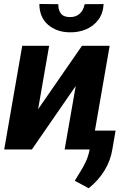

<svg xmlns="http://www.w3.org/2000/svg" viewBox="-20 -762 675 979"><path d="M174.3 -205.1 397.9 -528.3H539.1L447.3 0H309.6L366.2 -323.7L142.6 0H1.5L93.3 -528.3H230.5ZM411.6 -740.7 508.3 -741.2Q505.9 -694.3 481.7 -661.6Q457.5 -628.9 418.9 -612.5Q380.4 -596.2 335 -597.2Q269 -598.1 225.1 -635.7Q181.2 -673.3 180.7 -741.7L277.3 -740.7Q276.9 -711.4 290.3 -693.4Q303.7 -675.3 335.4 -674.8Q367.2 -674.3 386.7 -692.4Q406.2 -710.4 411.6 -740.7ZM569.3 -96.2 553.2 -2.4Q543.9 57.6 511.7 109.1Q479.5 160.6 432.1 197.8L361.3 159.7Q376.5 134.3 391.6 110.1Q406.7 85.9 418.5 60.3Q430.2 34.7 436 4.9L453.6 -96.2Z"/></svg>

Font: Roboto
Style: Bold Italic
Weight: 700
Italic angle: -12°
Designer: Christian Robertson
Foundry: Google
Version: Version 3.0